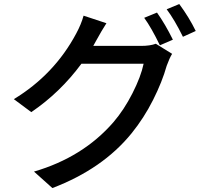

<svg xmlns="http://www.w3.org/2000/svg" viewBox="-20 -871 1040 968"><path d="M450.2 -639.6H691.4Q736.3 -639.6 765.6 -650.4L847.7 -599.6Q834 -577.1 820.3 -539.1Q797.9 -459 752 -367.7Q706.1 -276.4 643.6 -199.2Q498 -19.5 244.1 77.1L151.4 -5.9Q398.4 -78.1 551.8 -254.9Q605.5 -317.4 647.9 -400.9Q690.4 -484.4 704.1 -549.8H390.6Q283.2 -404.3 137.7 -305.7L49.8 -371.1Q253.9 -495.1 364.3 -702.1Q389.6 -749 401.4 -792L516.6 -753.9Q493.2 -717.8 464.8 -666ZM707 -781.2 771.5 -807.6Q812.5 -750 851.6 -670.9L786.1 -642.6Q743.2 -731.4 707 -781.2ZM820.3 -824.2 883.8 -850.6Q933.6 -783.2 966.8 -714.8L902.3 -685.5Q859.4 -772.5 820.3 -824.2Z"/></svg>

Font: Gen Shin Gothic Monospace Medium
Style: Regular
Weight: 500
Designer: [Source Han Sans]
Ryoko NISHIZUKA  (kana & ideographs); Paul D. Hunt (Latin, Greek & Cyrillic); Wenlong ZHANG  (bopomofo
Version: Version 1.002.20150607